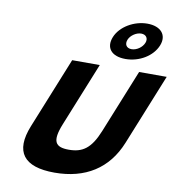

<svg xmlns="http://www.w3.org/2000/svg" viewBox="-119 -1295 1317 1417"><g transform="rotate(10 539.0 -586.0)"><path d="M635.6 -1045C601.7 -961 649.3 -902 754.9 -902C858.3 -902 955.9 -961 989.8 -1045C1023.3 -1128 970.2 -1187 870.1 -1187C771.1 -1187 669.1 -1128 635.6 -1045ZM745.6 -1045C759.3 -1079 801.5 -1107 837.8 -1107C875.2 -1107 893.5 -1079 879.8 -1045C865.7 -1010 825.3 -981 786.8 -981C747.2 -981 731.5 -1010 745.6 -1045ZM1078 -825H871.2L678.5 -348C622.7 -210 560.4 -170 459.2 -170C358 -170 327.9 -210 383.7 -348L576.4 -825H369.6L154.7 -293C72.3 -89 153.4 15 384.4 15C615.4 15 780.7 -89 863.1 -293Z"/></g></svg>

Font: Hussar
Style: BdWideOblFour
Weight: 700
Foundry: Cannot Into Space Fonts
Version: Version 2.00